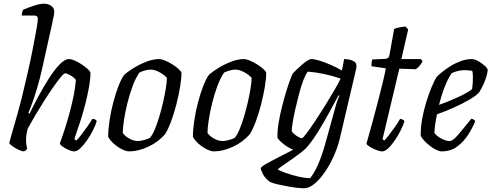

<svg xmlns="http://www.w3.org/2000/svg" viewBox="-20 -820 2662 1040"><path d="M110 0Q99 0 81 -8.5Q63 -17 47.5 -28Q32 -39 30 -46Q35 -66 47 -106.5Q59 -147 72.5 -195.5Q86 -244 97 -286Q112 -348 128 -417.5Q144 -487 156.5 -550Q169 -613 177 -658.5Q185 -704 185 -719Q185 -736 163 -736H98Q98 -743 100 -753Q102 -763 105 -767Q132 -779 164.5 -789.5Q197 -800 218 -800Q240 -800 257 -788.5Q274 -777 274 -754Q274 -744 262 -690L208 -447Q196 -393 181.5 -344.5Q167 -296 154 -260Q141 -224 134 -208L140 -204Q160 -246 187.5 -297Q215 -348 244.5 -394.5Q274 -441 302.5 -470.5Q331 -500 353 -500Q367 -500 386 -491.5Q405 -483 423.5 -470.5Q442 -458 455 -446Q468 -434 470 -428Q470 -391 461.5 -345Q453 -299 441 -252.5Q429 -206 416 -166Q403 -126 393.5 -99Q384 -72 383 -66L394 -59Q404 -69 420 -89.5Q436 -110 452.5 -133.5Q469 -157 480 -176Q498 -176 504 -164Q498 -143 484 -115Q470 -87 452 -61Q434 -35 415.5 -17.5Q397 0 382 0Q370 0 352.5 -7.5Q335 -15 320.5 -25Q306 -35 304 -43Q308 -53 320.5 -89.5Q333 -126 348 -177Q363 -228 375 -283Q387 -338 391 -387Q381 -401 361 -412Q341 -423 334 -423Q326 -423 308 -401Q290 -379 266 -344.5Q242 -310 216.5 -269.5Q191 -229 168.5 -191Q146 -153 131 -125Q121 -91 121 -61Q121 -39 127 -14Q125 -11 121 -7Q117 -3 110 0Z M680 0Q663 0 639.5 -12Q616 -24 595.5 -42.5Q575 -61 566 -79Q566 -119 573.5 -168.5Q581 -218 594 -267Q607 -316 622.5 -355.5Q638 -395 653 -415Q668 -429 699.5 -449Q731 -469 769.5 -484.5Q808 -500 842 -500Q855 -500 874 -492Q893 -484 912.5 -472Q932 -460 946 -447.5Q960 -435 963 -426Q963 -393 955 -346.5Q947 -300 934.5 -251.5Q922 -203 906 -160.5Q890 -118 874 -93Q838 -51 783.5 -25.5Q729 0 680 0ZM727 -56Q738 -56 758.5 -61Q779 -66 792 -73Q806 -89 819 -120.5Q832 -152 843.5 -190.5Q855 -229 864 -269Q873 -309 878.5 -343Q884 -377 884 -398Q871 -414 844.5 -428.5Q818 -443 796 -443Q770 -443 735 -427Q715 -398 698.5 -354Q682 -310 670 -261Q658 -212 651.5 -169Q645 -126 645 -100Q657 -82 681 -69Q705 -56 727 -56Z M1139 0Q1122 0 1098.5 -12Q1075 -24 1054.5 -42.5Q1034 -61 1025 -79Q1025 -119 1032.5 -168.5Q1040 -218 1053 -267Q1066 -316 1081.5 -355.5Q1097 -395 1112 -415Q1127 -429 1158.5 -449Q1190 -469 1228.5 -484.5Q1267 -500 1301 -500Q1314 -500 1333 -492Q1352 -484 1371.5 -472Q1391 -460 1405 -447.5Q1419 -435 1422 -426Q1422 -393 1414 -346.5Q1406 -300 1393.5 -251.5Q1381 -203 1365 -160.5Q1349 -118 1333 -93Q1297 -51 1242.5 -25.5Q1188 0 1139 0ZM1186 -56Q1197 -56 1217.5 -61Q1238 -66 1251 -73Q1265 -89 1278 -120.5Q1291 -152 1302.5 -190.5Q1314 -229 1323 -269Q1332 -309 1337.5 -343Q1343 -377 1343 -398Q1330 -414 1303.5 -428.5Q1277 -443 1255 -443Q1229 -443 1194 -427Q1174 -398 1157.5 -354Q1141 -310 1129 -261Q1117 -212 1110.5 -169Q1104 -126 1104 -100Q1116 -82 1140 -69Q1164 -56 1186 -56Z M1625 200Q1614 200 1591 197.5Q1568 195 1540 190Q1512 185 1486 179Q1460 173 1443 166Q1417 147 1405.5 125.5Q1394 104 1392 91Q1395 83 1423 67Q1451 51 1490.5 31Q1530 11 1568 -9Q1537 -22 1511.5 -43.5Q1486 -65 1483 -75Q1482 -112 1489.5 -156.5Q1497 -201 1508.5 -246Q1520 -291 1532 -329.5Q1544 -368 1553.5 -393Q1563 -418 1566 -422Q1572 -429 1585.5 -442Q1599 -455 1614.5 -468.5Q1630 -482 1644 -491Q1658 -500 1666 -500Q1683 -500 1711 -491.5Q1739 -483 1771 -469Q1803 -455 1832 -438L1844 -500Q1855 -500 1870.5 -497.5Q1886 -495 1898.5 -487Q1911 -479 1911 -462Q1911 -460 1910.5 -455Q1910 -450 1908 -442L1820 -67Q1809 -22 1788 25Q1767 72 1740 111.5Q1713 151 1683.5 175.5Q1654 200 1625 200ZM1615 -71Q1620 -71 1639.5 -96.5Q1659 -122 1686 -162.5Q1713 -203 1741 -248Q1769 -293 1791.5 -332Q1814 -371 1825 -394Q1780 -410 1734 -419.5Q1688 -429 1647 -432Q1636 -419 1623.5 -386.5Q1611 -354 1600 -312Q1589 -270 1579.5 -228.5Q1570 -187 1565 -154.5Q1560 -122 1560 -110Q1568 -96 1587.5 -83.5Q1607 -71 1615 -71ZM1660 145Q1705 90 1742 -42L1795 -233Q1801 -257 1808 -276.5Q1815 -296 1819 -301L1814 -304Q1789 -258 1761.5 -207.5Q1734 -157 1705 -110Q1676 -63 1647 -28Q1635 -13 1612.5 4.5Q1590 22 1564.5 40Q1539 58 1517 73Q1495 88 1484 97Q1497 106 1528.5 117Q1560 128 1596 136.5Q1632 145 1660 145Z M2051 0Q2038 0 2018.5 -7.5Q1999 -15 1983 -25Q1967 -35 1965 -42Q1981 -98 1997.5 -158.5Q2014 -219 2028.5 -275Q2043 -331 2054 -376.5Q2065 -422 2070 -450L1992 -461Q1992 -487 1997 -498L2066 -501Q2076 -502 2082 -506.5Q2088 -511 2090 -524L2115 -663Q2125 -668 2142.5 -671.5Q2160 -675 2177 -676L2191 -660L2154 -500H2260L2269 -488Q2263 -476 2253 -464Q2243 -452 2232 -445L2143 -448L2052 -66L2062 -59Q2071 -68 2086.5 -88Q2102 -108 2119 -132Q2136 -156 2147 -176Q2155 -176 2161.5 -172Q2168 -168 2171 -164Q2165 -143 2151 -115Q2137 -87 2119.5 -61Q2102 -35 2083.5 -17.5Q2065 0 2051 0Z M2372 0Q2358 0 2336 -12Q2314 -24 2292.5 -43.5Q2271 -63 2259 -84Q2258 -129 2267 -177.5Q2276 -226 2290 -270.5Q2304 -315 2318.5 -349.5Q2333 -384 2344 -402Q2353 -412 2373 -428.5Q2393 -445 2419.5 -461.5Q2446 -478 2476 -489Q2506 -500 2536 -500Q2551 -500 2570.5 -489Q2590 -478 2605.5 -464Q2621 -450 2622 -441Q2618 -408 2603 -373Q2588 -338 2575 -319Q2557 -300 2520.5 -279Q2484 -258 2438.5 -237.5Q2393 -217 2347 -201Q2334 -137 2333 -101Q2342 -85 2368.5 -70.5Q2395 -56 2415 -56Q2432 -56 2458.5 -86.5Q2485 -117 2533 -177Q2540 -176 2546 -172Q2552 -168 2554 -164Q2541 -130 2517 -92Q2493 -54 2457.5 -27Q2422 0 2372 0ZM2358 -252Q2407 -269 2457.5 -292Q2508 -315 2537 -337Q2538 -346 2539.5 -357.5Q2541 -369 2541 -378Q2542 -394 2541.5 -409.5Q2541 -425 2538 -436Q2527 -438 2517.5 -439Q2508 -440 2499 -440Q2478 -440 2460 -435.5Q2442 -431 2427 -424Q2406 -394 2388 -347.5Q2370 -301 2358 -252Z"/></svg>

Font: Texturina Light
Style: Italic
Weight: 300
Italic angle: -11°
Designer: Guillermo Torres Carreño
Foundry: Omnibus-Type
Version: Version 1.002; ttfautohint (v1.8.3)